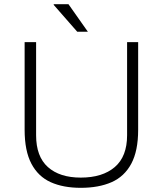

<svg xmlns="http://www.w3.org/2000/svg" viewBox="-20 -888 780 920"><path d="M367 12Q283 12 223 -15Q163 -42 130.5 -103.5Q98 -165 98 -266V-686H153V-240Q153 -138 209.5 -87.5Q266 -37 367 -37Q471 -37 530 -87.5Q589 -138 589 -240V-686H642V-266Q642 -165 609 -103.5Q576 -42 514.5 -15Q453 12 367 12ZM401 -736H350L237 -865L238 -868H308Z"/></svg>

Font: Archivo SemiBold Thin
Style: Regular
Weight: 250
Version: Version 2.001